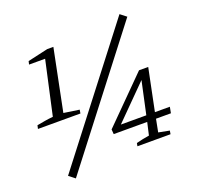

<svg xmlns="http://www.w3.org/2000/svg" viewBox="-121 -769 967 943"><g transform="rotate(-20 362.5 -297.5)"><path d="M28 -247 32 -265Q54 -269 74 -272.5Q94 -276 117 -278L179 -559H95L99 -576L205 -600H237L172 -278L253 -266L250 -247ZM120 45 88 20 597 -640 629 -615ZM458 0 461 -16Q496 -25 529 -30L544 -96H369L367 -121L593 -348H641L596 -128H674L668 -96H590L577 -29L634 -18L631 0ZM418 -128H551L588 -299Z"/></g></svg>

Font: Piazzolla SC Light
Style: Italic
Weight: 300
Italic angle: -11.3°
Designer: Juan Pablo del Peral
Foundry: Huerta Tipografica
Version: Version 1.330